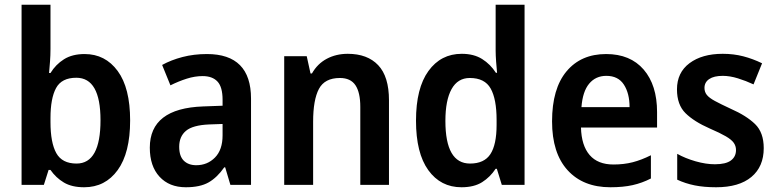

<svg xmlns="http://www.w3.org/2000/svg" viewBox="-20 -780 3280 810"><path d="M193 -573Q193 -547 191 -520.5Q189 -494 187 -472H193Q215 -508 250 -530Q285 -552 337 -552Q424 -552 476.5 -480.5Q529 -409 529 -272Q529 -135 476.5 -62.5Q424 10 335 10Q283 10 249.5 -10Q216 -30 193 -63H185L165 0H71V-760H193ZM302 -452Q240 -452 216.5 -408.5Q193 -365 193 -282V-265Q193 -178 217.5 -134Q242 -90 303 -90Q404 -90 404 -273Q404 -452 302 -452Z M853 -552Q1039 -552 1039 -364V0H952L930 -74H926Q896 -31 860 -10.5Q824 10 764 10Q694 10 653 -34.5Q612 -79 612 -157Q612 -323 837 -331L919 -334V-359Q919 -413 897.5 -436Q876 -459 835 -459Q802 -459 767.5 -448Q733 -437 699 -420L664 -506Q702 -527 750 -539.5Q798 -552 853 -552ZM862 -255Q793 -252 764.5 -228Q736 -204 736 -161Q736 -121 755.5 -102Q775 -83 808 -83Q855 -83 887 -115.5Q919 -148 919 -209V-257Z M1447 -553Q1530 -553 1575.5 -505Q1621 -457 1621 -357V0H1500V-329Q1500 -390 1479.5 -420.5Q1459 -451 1414 -451Q1350 -451 1325.5 -405Q1301 -359 1301 -266V0H1179V-543H1274L1290 -470H1296Q1319 -511 1358.5 -532Q1398 -553 1447 -553Z M1927 10Q1839 10 1787 -62Q1735 -134 1735 -271Q1735 -408 1787.5 -480.5Q1840 -553 1928 -553Q1979 -553 2014 -531Q2049 -509 2072 -473H2077Q2075 -493 2073 -520Q2071 -547 2071 -567V-760H2193V0H2097L2076 -68H2071Q2048 -33 2014 -11.5Q1980 10 1927 10ZM1963 -90Q2023 -90 2049 -130Q2075 -170 2075 -253V-274Q2075 -362 2050 -406.5Q2025 -451 1962 -451Q1911 -451 1885 -404Q1859 -357 1859 -270Q1859 -90 1963 -90Z M2537 -552Q2639 -552 2695.5 -486.5Q2752 -421 2752 -307V-242H2431Q2433 -166 2467.5 -126Q2502 -86 2568 -86Q2612 -86 2649 -95.5Q2686 -105 2726 -125V-27Q2689 -8 2649 1Q2609 10 2555 10Q2440 10 2374.5 -62Q2309 -134 2309 -268Q2309 -406 2370 -479Q2431 -552 2537 -552ZM2538 -460Q2493 -460 2465.5 -427Q2438 -394 2433 -328H2636Q2636 -386 2612 -423Q2588 -460 2538 -460Z M3202 -155Q3202 -77 3150 -33.5Q3098 10 3001 10Q2950 10 2910.5 2Q2871 -6 2837 -22V-131Q2871 -112 2914.5 -99.5Q2958 -87 2996 -87Q3042 -87 3063.5 -103Q3085 -119 3085 -147Q3085 -164 3075.5 -177.5Q3066 -191 3042 -205Q3018 -219 2974 -238Q2908 -267 2872 -302.5Q2836 -338 2836 -403Q2836 -474 2889 -513.5Q2942 -553 3029 -553Q3075 -553 3115.5 -542.5Q3156 -532 3195 -513L3159 -424Q3127 -439 3093 -449.5Q3059 -460 3029 -460Q2992 -460 2972 -446.5Q2952 -433 2952 -409Q2952 -392 2962 -379.5Q2972 -367 2996 -354Q3020 -341 3063 -321Q3129 -292 3165.5 -256.5Q3202 -221 3202 -155Z"/></svg>

Font: Noto Sans Khmer SemiCondensed SemiBold
Style: Regular
Weight: 600
Width: 4
Designer: Danh Hong and the Monotype Design Team
Foundry: Monotype Imaging Inc.
Version: Version 2.004; ttfautohint (v1.8.4.7-5d5b)